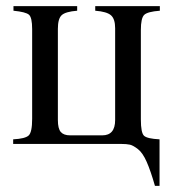

<svg xmlns="http://www.w3.org/2000/svg" viewBox="-20 -470 565 627"><path d="M502 -450V-435Q462 -432 451 -421.5Q440 -411 440 -372V-80Q440 -36 450.5 -26.5Q461 -17 501 -15V137H486Q472 88 459 58.5Q446 29 430.5 17Q415 5 404.5 2.5Q394 0 374 0H23V-15Q62 -17 73.5 -27.5Q85 -38 85 -82V-375Q85 -413 74.5 -422Q64 -431 24 -435V-450H232V-435Q194 -432 181.5 -420.5Q169 -409 169 -376V-78Q169 -50 178.5 -39Q188 -28 209 -28H314Q356 -28 356 -78V-378Q356 -408 342.5 -420Q329 -432 291 -435V-450Z"/></svg>

Font: STIX
Style: Regular
Weight: 400
Designer: MicroPress Inc., with final additions and corrections provided by Coen Hoffman, Elsevier (retired)
Version: Version 1.1.1